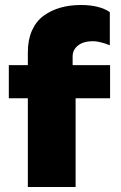

<svg xmlns="http://www.w3.org/2000/svg" viewBox="-20 -744 482 764"><path d="M301.8 -724.1Q375.5 -724.1 417 -695.8V-564Q375.5 -580.1 350.1 -580.1Q312.5 -580.1 290.8 -563.2Q269 -546.4 269 -519V-484.9H418V-353H280.8V0H90.8V-353H15.1V-484.9H90.8V-537.1Q90.8 -585.9 107.4 -622.8Q124 -659.7 153.8 -681.4Q183.6 -703.1 220.7 -713.6Q257.8 -724.1 301.8 -724.1Z"/></svg>

Font: Human Sans Black
Style: Regular
Weight: 800
Designer: Tim Radville
Foundry: Continuum
Version: Version 1.000;FEAKit 1.0